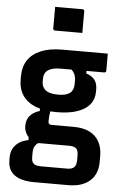

<svg xmlns="http://www.w3.org/2000/svg" viewBox="-66 -842 732 1138"><g transform="rotate(5 300.0 -273.0)"><path d="M100 -77Q100 -100 108 -118.5Q116 -137 133.5 -151Q151 -165 178 -173V-205L241 -181Q238 -166 236.5 -150.5Q235 -135 235 -118Q235 -106 240 -101.5Q245 -97 257 -97H386Q445 -97 483 -77Q521 -57 539.5 -21.5Q558 14 558 60V97Q558 131 547.5 159Q537 187 515 207.5Q493 228 460.5 239Q428 250 384 250H180Q128 250 93.5 236.5Q59 223 41.5 197.5Q24 172 24 134V116Q24 86 36.5 63Q49 40 72 25Q95 10 126 5V-33L200 12Q183 17 174.5 26Q166 35 161.5 46.5Q157 58 157 73V104Q157 121 162.5 132Q168 143 180 148Q192 153 212 153H370Q385 153 395 149.5Q405 146 411 140Q418 133 421 121.5Q424 110 424 96V69Q424 41 412 29Q400 17 370 17H190Q167 17 146.5 4.5Q126 -8 113 -30Q100 -52 100 -77ZM339 -439 433 -446V-419Q468 -407 484 -386Q500 -365 500 -331V-316Q500 -272 475.5 -241Q451 -210 401.5 -192.5Q352 -175 278 -175Q204 -175 152.5 -195.5Q101 -216 75 -255Q49 -294 49 -348V-370Q49 -425 75 -464.5Q101 -504 152.5 -525.5Q204 -547 278 -547Q346 -547 414 -547Q482 -547 550 -547Q550 -522 550 -496.5Q550 -471 550 -445Q550 -441 547 -437.5Q544 -434 539 -434Q496 -434 455 -434Q414 -434 371 -434Q328 -434 278 -434Q230 -434 205 -417Q180 -400 180 -364V-347Q180 -332 184.5 -322Q189 -312 197 -303Q209 -291 229 -285Q249 -279 278 -279Q326 -279 348 -296.5Q370 -314 370 -350V-371Q370 -385 367 -396.5Q364 -408 357.5 -418Q351 -428 339 -439ZM215 -796Q234 -796 254.5 -796Q275 -796 296.5 -796Q318 -796 338.5 -796Q359 -796 378 -796Q383 -796 386 -793Q389 -790 389 -785V-656Q370 -656 349.5 -656Q329 -656 307.5 -656Q286 -656 265.5 -656Q245 -656 226 -656Q221 -656 218 -659Q215 -662 215 -667Z"/></g></svg>

Font: Recursive Monospace
Style: Bold
Weight: 700
Version: Version 1.047